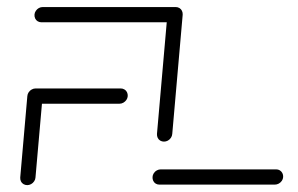

<svg xmlns="http://www.w3.org/2000/svg" viewBox="-20 -539 868 559"><path d="M104.1 -259.3 83.3 -22.2Q83 -16.3 79.4 -11.1Q75.9 -5.9 70.6 -3Q65.2 0 59.3 0Q53.3 0 48.3 -3Q43.3 -5.9 40.9 -11.1Q38.5 -16.3 38.9 -22.2L59.6 -259.3ZM351.9 -259.3Q351.5 -253.3 348 -248.1Q344.4 -243 339.1 -240Q333.7 -237 327.8 -237H80Q74.1 -237 69.1 -240Q64.1 -243 61.7 -248.1Q59.3 -253.3 59.6 -259.3Q60 -265.2 63.5 -270.4Q67 -275.6 72.4 -278.5Q77.8 -281.5 83.7 -281.5H331.5Q337.4 -281.5 342.4 -278.5Q347.4 -275.6 349.8 -270.4Q352.2 -265.2 351.9 -259.3ZM804.4 -23.7Q804.1 -17.8 800.6 -12.6Q797 -7.4 791.5 -4.4Q785.9 -1.5 780 -1.5H444.1Q438.1 -1.5 433.3 -4.4Q428.5 -7.4 426.1 -12.6Q423.7 -17.8 424.1 -23.7Q424.4 -29.6 427.8 -34.8Q431.1 -40 436.7 -43Q442.2 -45.9 448.1 -45.9H784.1Q790 -45.9 794.8 -43Q799.6 -40 802.2 -34.8Q804.8 -29.6 804.4 -23.7ZM80.4 -496.3Q80.7 -502.2 84.3 -507.4Q87.8 -512.6 93.1 -515.6Q98.5 -518.5 104.4 -518.5H491.1L487.4 -474.1H100.7Q94.8 -474.1 89.8 -477Q84.8 -480 82.4 -485.2Q80 -490.4 80.4 -496.3ZM457.4 -126.7Q451.5 -126.7 446.5 -129.6Q441.5 -132.6 439.1 -137.8Q436.7 -143 437 -148.9L467.4 -496.3Q467.8 -502.2 471.3 -507.4Q474.8 -512.6 480.2 -515.6Q485.6 -518.5 491.5 -518.5Q497.4 -518.5 502.4 -515.6Q507.4 -512.6 509.8 -507.4Q512.2 -502.2 511.9 -496.3L481.5 -148.9Q481.1 -143 477.6 -137.8Q474.1 -132.6 468.7 -129.6Q463.3 -126.7 457.4 -126.7Z"/></svg>

Font: 26F Galaxy Sans Oblique
Style: Regular
Weight: 400
Italic angle: -5°
Designer: C₂₉H₂₅N₃O₅
Version: Version 1.200;FEAKit 1.0